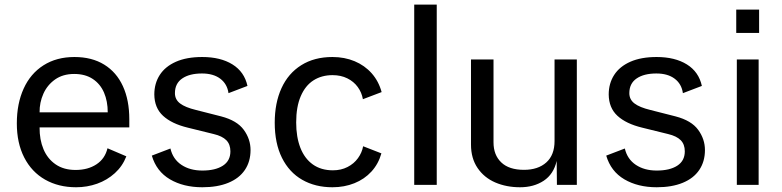

<svg xmlns="http://www.w3.org/2000/svg" viewBox="-20 -780 3299 810"><path d="M294 -539.5Q367.5 -539.5 419.5 -507.5Q471.5 -475.5 498.5 -416.5Q525.5 -357.5 525.5 -277V-242.5H147Q146.5 -191 163.5 -150.5Q180.5 -110 214.8 -86.5Q249 -63 299 -63Q351 -63 387 -86.8Q423 -110.5 433.5 -154.5L513 -120.5Q497 -79 464.5 -49.5Q432 -20 389.8 -5Q347.5 10 301 10Q227 10 170.2 -22.2Q113.5 -54.5 82.2 -115.5Q51 -176.5 51 -259.5Q51 -343 79.8 -406.2Q108.5 -469.5 163.5 -504.5Q218.5 -539.5 294 -539.5ZM434.5 -306Q434.5 -353 418.8 -389.5Q403 -426 371.2 -447Q339.5 -468 293 -468Q245.5 -468 212.5 -444.8Q179.5 -421.5 163 -384.5Q146.5 -347.5 147 -306Z M833.5 -60.5Q888.5 -60.5 920.2 -81Q952 -101.5 952 -141.5Q952 -171 934.8 -188.5Q917.5 -206 881.5 -214.5L772 -241.5Q704 -258 667.8 -291.5Q631.5 -325 631 -381.5Q631 -428 654 -463.8Q677 -499.5 722.2 -519.5Q767.5 -539.5 833 -539.5Q910.5 -539.5 960.8 -508.2Q1011 -477 1024 -417.5L944 -387Q938.5 -426 909.2 -448Q880 -470 832 -470Q779.5 -470 748.8 -449Q718 -428 718 -387Q718 -360 739.8 -343.5Q761.5 -327 807 -316L913 -289Q980 -271.5 1008.5 -232.2Q1037 -193 1037 -147Q1037 -98.5 1013 -63Q989 -27.5 943.2 -8.8Q897.5 10 833.5 10Q754 10 697 -23.5Q640 -57 620.5 -123.5L699 -153.5Q709.5 -108.5 745.5 -84.5Q781.5 -60.5 833.5 -60.5Z M1382.5 -539.5Q1433.5 -539.5 1476 -521.8Q1518.5 -504 1548 -470.8Q1577.5 -437.5 1590 -391.5L1511 -361.5Q1506 -390 1489.2 -413Q1472.5 -436 1445.2 -449.5Q1418 -463 1383 -463Q1337 -463 1302.5 -441Q1268 -419 1248.8 -374.2Q1229.5 -329.5 1229.5 -263.5Q1229.5 -202 1247.2 -156.5Q1265 -111 1299.8 -86.2Q1334.5 -61.5 1384.5 -61.5Q1419 -61.5 1446.2 -75.5Q1473.5 -89.5 1490.2 -112.8Q1507 -136 1512 -163L1589 -133Q1576.5 -88.5 1547 -56.2Q1517.5 -24 1475 -7Q1432.5 10 1382.5 10Q1310 10 1255 -21.5Q1200 -53 1169.5 -114.2Q1139 -175.5 1139 -262.5Q1139 -345.5 1167.5 -408Q1196 -470.5 1251 -505Q1306 -539.5 1382.5 -539.5Z M1727.5 -760.5H1822.5V0H1727.5Z M1967 -170V-529H2062V-179.5Q2062 -126 2094.8 -94.8Q2127.5 -63.5 2190.5 -63.5Q2250 -63.5 2284.8 -94.8Q2319.5 -126 2319.5 -185V-529H2413.5V0H2329.5L2328.5 -101Q2315.5 -45 2273.8 -17.5Q2232 10 2174 10Q2116.5 10 2069.5 -10.2Q2022.5 -30.5 1994.8 -71.2Q1967 -112 1967 -170Z M2750.5 -60.5Q2805.5 -60.5 2837.2 -81Q2869 -101.5 2869 -141.5Q2869 -171 2851.8 -188.5Q2834.5 -206 2798.5 -214.5L2689 -241.5Q2621 -258 2584.8 -291.5Q2548.5 -325 2548 -381.5Q2548 -428 2571 -463.8Q2594 -499.5 2639.2 -519.5Q2684.5 -539.5 2750 -539.5Q2827.5 -539.5 2877.8 -508.2Q2928 -477 2941 -417.5L2861 -387Q2855.5 -426 2826.2 -448Q2797 -470 2749 -470Q2696.5 -470 2665.8 -449Q2635 -428 2635 -387Q2635 -360 2656.8 -343.5Q2678.5 -327 2724 -316L2830 -289Q2897 -271.5 2925.5 -232.2Q2954 -193 2954 -147Q2954 -98.5 2930 -63Q2906 -27.5 2860.2 -8.8Q2814.5 10 2750.5 10Q2671 10 2614 -23.5Q2557 -57 2537.5 -123.5L2616 -153.5Q2626.5 -108.5 2662.5 -84.5Q2698.5 -60.5 2750.5 -60.5Z M3180.5 0H3088.5V-529H3180.5ZM3086 -739.5H3182.5V-641H3086Z"/></svg>

Font: 1883 Sans
Style: Regular
Weight: 400
Designer: 1883 Sans project is a fork of Public Sans.
Version: Version 1.009